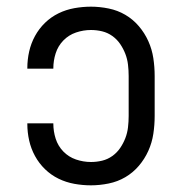

<svg xmlns="http://www.w3.org/2000/svg" viewBox="-20 -548 540 576"><path d="M253 8Q228 8 203 3.5Q178 -1 155.5 -12Q133 -23 115 -40.5Q97 -58 85 -80Q73 -102 67.5 -126.5Q62 -151 62 -176Q62 -176 62 -176.5Q62 -177 62 -178H140Q140 -178 140 -177.5Q140 -177 140 -177Q140 -154 147 -132Q154 -110 170 -93.5Q186 -77 208 -69.5Q230 -62 253 -62Q270 -62 286.5 -66Q303 -70 317 -80Q331 -90 340.5 -104Q350 -118 356 -133.5Q362 -149 364 -166Q366 -183 366 -200V-320Q366 -337 364 -354Q362 -371 356 -386.5Q350 -402 340.5 -416Q331 -430 317 -440Q303 -450 286.5 -454Q270 -458 253 -458Q230 -458 208 -450.5Q186 -443 170 -426.5Q154 -410 147 -388Q140 -366 140 -343Q140 -343 140 -342.5Q140 -342 140 -342H62Q62 -343 62 -343.5Q62 -344 62 -344Q62 -369 67.5 -393.5Q73 -418 85 -440Q97 -462 115 -479.5Q133 -497 155.5 -508Q178 -519 203 -523.5Q228 -528 253 -528Q279 -528 306 -522.5Q333 -517 356 -503.5Q379 -490 396.5 -469.5Q414 -449 425 -424.5Q436 -400 440 -373.5Q444 -347 444 -320V-200Q444 -173 440 -146.5Q436 -120 425 -95.5Q414 -71 396.5 -50.5Q379 -30 356 -16.5Q333 -3 306 2.5Q279 8 253 8Z"/></svg>

Font: Zed Mono
Style: Regular
Weight: 400
Monospace: yes
Designer: Belleve Invis
Foundry: Belleve Invis
Version: Version 1.0.0; ttfautohint (v1.8.4)